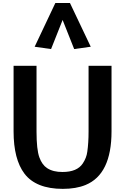

<svg xmlns="http://www.w3.org/2000/svg" viewBox="-20 -1213 816 1250"><path d="M68.4 0ZM217.8 -356Q217.8 -239.3 236.3 -188.5Q253.9 -139.6 287.1 -118.2Q326.2 -92.8 387.2 -93.3Q481.9 -93.3 518.6 -148.4Q543 -184.6 548.3 -225.1Q556.6 -282.7 556.6 -356V-784.7H706.1V-357.9Q706.1 -78.1 537.1 -8.8Q475.6 16.6 388.7 16.6Q301.8 16.6 239.3 -8.3Q176.8 -33.2 139.6 -82Q68.4 -175.8 68.4 -357.9V-784.7H217.8ZM435.5 -1193.4 570.8 -908.7 462.9 -893.6 387.7 -1083 312.5 -893.6 205.6 -908.7 340.3 -1193.4Z"/></svg>

Font: Dhyana
Style: Bold
Weight: 700
Foundry: Vernon Adams
Version: Version 1.002; ttfautohint (v0.8.51-6076)